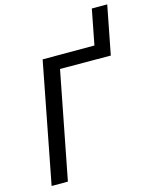

<svg xmlns="http://www.w3.org/2000/svg" viewBox="-130 -974 846 1060"><g transform="rotate(-15 293.5 -444.5)"><path d="M460 -688 499 -889H587L533 -611L243 -612L124 0H31L164 -688Z"/></g></svg>

Font: Libra Sans Modern
Style: Italic
Weight: 400
Italic angle: -12°
Foundry: Stefan Peev, Context Ltd
Version: Version 1.000